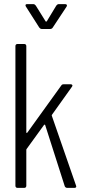

<svg xmlns="http://www.w3.org/2000/svg" viewBox="-20 -914 429 934"><path d="M106 -882 171 -780C174 -776 178 -773 183 -773H224C229 -773 233 -775 236 -779L304 -882C308 -888 305 -894 297 -894H266C261 -894 257 -891 254 -887L208 -811C207 -809 203 -808 202 -810L154 -887C151 -891 147 -894 142 -894H112C107 -894 104 -892 104 -888C104 -886 105 -884 106 -882ZM65 0H98C104 0 108 -4 108 -10V-185C108 -187 109 -189 110 -190L194 -306C196 -308 199 -309 200 -305L295 -8C297 -3 302 0 307 0H342C348 0 351 -3 351 -7C351 -8 350 -10 350 -11L232 -351C231 -353 232 -355 233 -356L330 -492C335 -498 332 -504 324 -504H290C285 -504 281 -503 278 -498L113 -269C111 -266 108 -267 108 -270V-690C108 -696 104 -700 98 -700H65C59 -700 55 -696 55 -690V-10C55 -4 59 0 65 0Z"/></svg>

Font: Barlow Condensed Light
Style: Regular
Weight: 300
Width: 3
Designer: Jeremy Tribby
Foundry: Tribby Type
Version: Version 1.422;hotconv 1.0.109;makeotfexe 2.5.65596